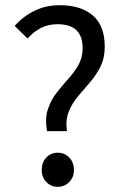

<svg xmlns="http://www.w3.org/2000/svg" viewBox="-20 -702 468 734"><path d="M159.7 -200.7Q151.4 -248.5 162.8 -283.7Q174.3 -318.8 195.8 -346.7Q217.3 -374.5 240.5 -399.9Q263.7 -425.3 279.8 -453.6Q295.9 -481.9 295.9 -518.6Q295.9 -563.5 272.2 -586.4Q248.5 -609.4 199.7 -609.4Q164.6 -609.4 136.7 -595.2Q108.9 -581.1 85.4 -554.7L36.1 -603Q67.9 -639.2 111.6 -660.6Q155.3 -682.1 208.5 -682.1Q289.1 -682.1 334.7 -643.1Q380.4 -604 380.4 -523.9Q380.4 -479.5 363.8 -446.8Q347.2 -414.1 323.7 -387Q300.3 -359.9 277.8 -333.3Q255.4 -306.6 242.7 -274.9Q230 -243.2 235.8 -200.7ZM200.7 12.2Q174.8 12.2 157.2 -6.1Q139.6 -24.4 139.6 -52.2Q139.6 -81.5 157.2 -99.9Q174.8 -118.2 200.7 -118.2Q226.6 -118.2 244.6 -99.9Q262.7 -81.5 262.7 -52.2Q262.7 -24.4 244.6 -6.1Q226.6 12.2 200.7 12.2Z"/></svg>

Font: Varta Medium
Style: Regular
Weight: 500
Designer: Joana Correia, Viktoriya Grabowska, Eben Sorkin
Foundry: Sorkin Type Co.
Version: Version 1.004